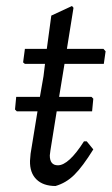

<svg xmlns="http://www.w3.org/2000/svg" viewBox="-20 -613 372 640"><path d="M165 7Q124 7 101.5 -15Q79 -37 80 -77L82 -101L105 -242H36L30 -248L34 -290H113L125 -359L130 -400H63L57 -405L63 -450H136L151 -561L220 -593L225 -587L203 -450H325L332 -442L326 -400H195L177 -290H285L291 -284L287 -242H169L148 -111L146 -95Q146 -62 173 -62Q209 -62 260 -142H269L291 -115Q255 -57 227.5 -30Q200 -3 165 7Z"/></svg>

Font: Alegreya Sans
Style: Italic
Weight: 400
Italic angle: -7°
Designer: Juan Pablo del Peral
Foundry: Huerta Tipografica
Version: Version 2.007